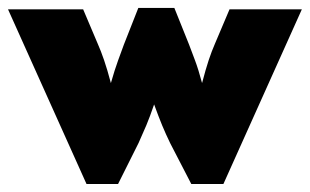

<svg xmlns="http://www.w3.org/2000/svg" viewBox="-25 -456 776 481"><path d="M191.7 4.9 -4.9 -432.6H183.3L220.1 -345.8Q227.8 -328.5 235.8 -305.2Q243.8 -281.9 252.8 -247.9Q262.5 -281.9 270.8 -304.5Q279.2 -327.1 285.4 -344.4L321.5 -436.1H411.8L448.6 -344.4Q454.9 -327.8 463.5 -304.9Q472.2 -281.9 481.2 -247.9Q490.3 -282.6 497.9 -305.6Q505.6 -328.5 513.2 -345.8L550 -432.6H731.2L534.7 4.9H454.2L401.4 -97.2Q390.3 -120.1 381.2 -142Q372.2 -163.9 361.1 -194.4Q350.7 -163.9 341.7 -142.4Q332.6 -120.8 322.2 -97.9L270.8 4.9Z"/></svg>

Font: Afacad Flux Black
Style: Regular
Weight: 900
Designer: Kristian Moeller
Foundry: Dicotype
Version: Version 1.100